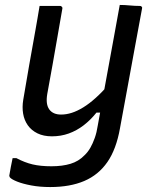

<svg xmlns="http://www.w3.org/2000/svg" viewBox="-20 -556 640 776"><path d="M140 -532Q162 -532 182 -532Q202 -532 223 -532Q226 -532 228 -530.5Q230 -529 231.5 -526.5Q233 -524 232 -521Q222 -463 212 -406Q202 -349 192 -292Q182 -235 171 -176Q164 -135 179 -114Q194 -93 227 -93Q248 -93 270 -100Q292 -107 316.5 -122Q341 -137 367 -160.5Q393 -184 422 -217L402 -101H370Q346 -71 318 -49.5Q290 -28 258 -16.5Q226 -5 190 -5Q156 -5 131.5 -17Q107 -29 92.5 -49.5Q78 -70 73.5 -96.5Q69 -123 74 -153Q86 -224 98 -293Q110 -362 123 -433Q127 -457 131.5 -481.5Q136 -506 140 -532ZM464 -536Q484 -536 504.5 -534Q525 -532 545 -532Q549 -532 551 -530.5Q553 -529 554 -527Q555 -525 554 -521Q538 -432 523.5 -356Q509 -280 495.5 -203.5Q482 -127 465 -38Q450 47 414 99Q378 151 320.5 175.5Q263 200 183 200Q141 200 106.5 193.5Q72 187 49.5 178Q27 169 20 161Q19 159 18 156.5Q17 154 18 151Q21 133 24 117.5Q27 102 31 83H46Q80 101 112 108.5Q144 116 188 116Q232 116 265 106Q298 96 321 72Q335 59 345 41.5Q355 24 363 1.5Q371 -21 375 -48Q387 -115 398 -174.5Q409 -234 419.5 -292Q430 -350 441 -409.5Q452 -469 464 -536Z"/></svg>

Font: RecMonoLinear Nerd Font Mono
Style: Italic
Weight: 400
Italic angle: -10°
Monospace: yes
Version: Version 1.085; ttfautohint (v1.8.4.7-5d5b);Nerd Fonts 3.2.1